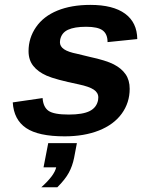

<svg xmlns="http://www.w3.org/2000/svg" viewBox="-20 -559 640 801"><path d="M249.5 9.8Q140.1 9.8 88.9 -24.9Q37.6 -59.6 33.2 -131.8L157.7 -149.9Q160.2 -112.3 182.4 -96.7Q204.6 -81.1 267.1 -81.1Q325.2 -81.1 354.2 -95.7Q383.3 -110.4 389.2 -141.6L390.1 -152.8Q390.1 -172.4 371.1 -185.1Q352.1 -197.8 308.6 -207Q211.4 -227.1 174.8 -243.2Q138.2 -259.3 118.7 -284.2Q99.1 -309.1 99.1 -345.7Q99.1 -400.9 130.4 -446Q161.6 -491.2 219.7 -514.9Q277.8 -538.6 356.9 -538.6Q451.7 -538.6 501.7 -502Q551.8 -465.3 552.7 -396L428.7 -383.3Q428.7 -417 408.4 -432.1Q388.2 -447.3 339.4 -447.3Q290.5 -447.3 263.7 -434.8Q236.8 -422.4 231 -393.1L230 -382.8Q230 -365.2 247.3 -353.5Q264.6 -341.8 301.8 -334.5L354 -321.8Q422.4 -307.1 454.6 -290.5Q486.8 -273.9 503.9 -249.3Q521 -224.6 521 -188.5Q521 -130.4 487.8 -84.7Q454.6 -39.1 392.8 -14.6Q331.1 9.8 249.5 9.8ZM219.2 222.2H152.3Q207 173.3 214.4 139.2H161.6L181.2 38.1H300.8L289.1 99.6Q282.2 133.8 267.1 161.6Q252 189.5 219.2 222.2Z"/></svg>

Font: Cousine
Style: Bold Italic
Weight: 700
Italic angle: -12°
Monospace: yes
Designer: Steve Matteson
Foundry: Ascender Corporation
Version: Version 1.20